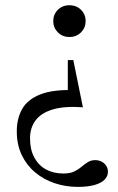

<svg xmlns="http://www.w3.org/2000/svg" viewBox="-20 -461 450 732"><path d="M276.5 251.5Q230.5 251.5 188.5 237.5Q146.5 223.5 114 196.2Q81.5 169 62.8 129.8Q44 90.5 44 39.5Q44 -8.5 64.2 -45Q84.5 -81.5 133.5 -101Q182.5 -120.5 268.5 -117.5L238.5 -60.5V-232H259.5L296 -52Q226 -57 181.5 -43.8Q137 -30.5 115.8 -2.2Q94.5 26 94.5 66.5Q94.5 109 110.5 139Q126.5 169 155 184.8Q183.5 200.5 221.5 200.5Q247 200.5 263 192.8Q279 185 291 174.8Q303 164.5 315 157Q327 149.5 343.5 149.5Q357 149.5 368 155.5Q379 161.5 385.2 171.5Q391.5 181.5 391.5 194Q391.5 211.5 378.2 224.5Q365 237.5 339.5 244.5Q314 251.5 276.5 251.5ZM244.5 -320Q218 -320 200.5 -337.8Q183 -355.5 183 -380.5Q183 -406 200.5 -423.5Q218 -441 244.5 -441Q271.5 -441 289 -423.5Q306.5 -406 306.5 -380.5Q306.5 -355.5 289 -337.8Q271.5 -320 244.5 -320Z"/></svg>

Font: Newsreader 24pt
Style: Regular
Weight: 400
Designer: Hugues Gentile
Foundry: Production Type
Version: Version 1.003